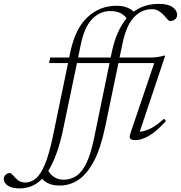

<svg xmlns="http://www.w3.org/2000/svg" viewBox="-204 -730 956 1014"><path d="M55.5 -397 61 -426H161.5L166 -449Q193 -579 258 -639.2Q323 -699.5 411 -699.5Q442 -699.5 464.5 -691.2Q487 -683 502 -668.5Q558 -709.5 634.5 -709.5Q683.5 -709.5 707.5 -692.2Q731.5 -675 731.5 -652Q731.5 -637.5 721 -628.2Q710.5 -619 694 -619Q688 -619 680 -628.5Q672 -638 659.5 -651.5Q646.5 -665 632 -673.2Q617.5 -681.5 598 -681.5Q544 -681.5 503.5 -639Q463 -596.5 442.5 -498L427.5 -426H586Q629 -426 661 -436H668.5L534 -34.5Q557.5 -35.5 589 -50.2Q620.5 -65 662 -103L672.5 -91Q620.5 -33.5 581.2 -11.8Q542 10 513.5 10Q489 10 483.5 2Q478 -6 484.5 -25L610.5 -397H421.5L352.5 -65Q328.5 52 292 121Q255.5 190 209.8 220Q164 250 112 250Q78.5 250 54.8 240Q31 230 18.5 214Q-8 241.5 -38 253.2Q-68 265 -101 265Q-142.5 265 -163.2 250Q-184 235 -184 215Q-184 202.5 -174.2 193.2Q-164.5 184 -152 184Q-146 184 -138.8 192Q-131.5 200 -120 212Q-108.5 224 -96.2 229Q-84 234 -70.5 234Q-41.5 234 -15.8 213.5Q10 193 32.8 139.2Q55.5 85.5 76 -13.5L155.5 -397ZM386 -453Q398.5 -512.5 418.5 -557.5Q438.5 -602.5 465 -633.5Q450.5 -652 430 -661.8Q409.5 -671.5 378 -671.5Q324.5 -671.5 283.2 -630Q242 -588.5 222.5 -494L208.5 -426H380.5ZM132 -59.5Q116 20 95.5 77Q75 134 51 172.5Q79.5 219 132 219Q169 219 199 199.2Q229 179.5 252.5 131Q276 82.5 293.5 -3.5L374.5 -397H202.5Z"/></svg>

Font: Newsreader 16pt Light
Style: Italic
Weight: 300
Italic angle: -17°
Designer: Hugues Gentile
Foundry: Production Type
Version: Version 1.003; ttfautohint (v1.8.3)